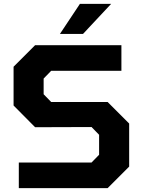

<svg xmlns="http://www.w3.org/2000/svg" viewBox="-20 -970 736 990"><path d="M289 -795 392 -950H553L408 -795ZM77 0V-132H452L491 -172V-275L452 -315L161 -314L50 -426V-626L161 -737H606V-605H244L205 -565V-484L244 -444H535L646 -333V-111L535 0Z"/></svg>

Font: Tomorrow SemiBold
Style: Regular
Weight: 600
Designer: Tony de Marco, Monica Rizzolli
Foundry: Just in Type
Version: Version 2.002